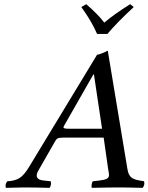

<svg xmlns="http://www.w3.org/2000/svg" viewBox="-20 -904 716 926"><path d="M309.1 -283.2H472.2L433.1 -544.9H430.2L288.1 -295.9Q286.1 -292 286.1 -290Q286.1 -283.2 309.1 -283.2ZM8.8 2Q2.4 -13.7 15.1 -29.8Q51.3 -31.2 74.2 -45.4Q97.2 -59.6 122.1 -102.1L448.2 -640.1Q455.1 -640.1 472.2 -647Q489.3 -653.8 496.1 -658.2H500L595.2 -85Q600.1 -59.1 613.3 -48.3Q626.5 -37.6 654.8 -33.2L674.8 -29.8Q679.7 -13.2 668 2Q595.7 0 553.2 0Q504.9 0 422.9 2Q420.9 -1 421.9 -12.7Q422.9 -24.4 428.2 -29.8L458 -33.2Q483.9 -36.1 494.9 -41.7Q505.9 -47.4 505.9 -60.1Q505.9 -65.4 501 -92.8L480 -240.2H283.2Q266.1 -240.2 258.8 -236.8Q251.5 -233.4 246.1 -223.1L163.1 -78.1Q157.2 -67.9 157.2 -57.1Q157.2 -36.1 192.9 -33.2L224.1 -29.8Q227.1 -23.4 225.6 -13.9Q224.1 -4.4 219.2 2Q148.9 0 94.2 0Q81.1 0 8.8 2ZM498 -740.2H448.2Q421.9 -801.8 372.1 -870.1L396 -883.8Q454.6 -833 482.9 -794.9Q531.7 -836.4 607.9 -883.8L625 -870.1Q541 -792 498 -740.2Z"/></svg>

Font: Common Serif News
Style: Italic
Weight: 450
Italic angle: -12°
Designer: Philipp H. Poll, Khaled Hosny
Foundry: Stefan Peev, Context Ltd.
Version: Version 1.026